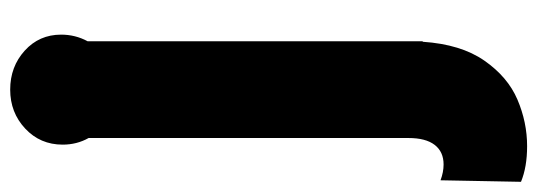

<svg xmlns="http://www.w3.org/2000/svg" viewBox="-384 -491 1055 377"><g transform="rotate(-90 143.5 -302.5)"><path d="M9 41Q34 41 47.5 23.5Q61 6 61 -28V-656Q48 -679 48 -707Q48 -751 79.5 -780.5Q111 -810 156 -810Q201 -810 232.5 -781.5Q264 -753 264 -710Q264 -682 251 -658V0H250Q245 75 213 121Q181 167 136.5 186Q92 205 45 205Q4 205 -25 193L-22 35Q-6 41 9 41Z"/></g></svg>

Font: Chess Sans ExtraBold
Style: Regular
Weight: 800
Designer: Wolf Bōese
Foundry: Wolf Bōese
Version: Version 7.223